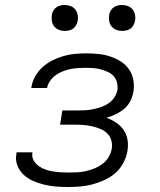

<svg xmlns="http://www.w3.org/2000/svg" viewBox="-20 -742 640 770"><path d="M252 8Q228 8 204 6Q180 4 157 -1.5Q134 -7 112.5 -16.5Q91 -26 74.5 -41.5Q58 -57 49.5 -79Q41 -101 46 -126V-131H110V-129Q107 -112 115 -98.5Q123 -85 135.5 -76Q148 -67 162.5 -62Q177 -57 192.5 -54.5Q208 -52 224.5 -51Q241 -50 257 -50Q274 -50 291 -51Q308 -52 325.5 -56Q343 -60 360 -67Q377 -74 391.5 -85Q406 -96 415.5 -112Q425 -128 428 -145Q431 -163 426.5 -179Q422 -195 410.5 -206.5Q399 -218 383.5 -224.5Q368 -231 351.5 -235Q335 -239 318 -240.5Q301 -242 284 -242H221L230 -299H293Q308 -299 324 -300Q340 -301 356 -304.5Q372 -308 387.5 -313.5Q403 -319 416.5 -328.5Q430 -338 439 -352Q448 -366 451 -382Q453 -397 449 -412Q445 -427 435 -437.5Q425 -448 411.5 -454Q398 -460 383.5 -464Q369 -468 353.5 -469Q338 -470 322 -470Q308 -470 292.5 -469Q277 -468 262 -465Q247 -462 232 -456Q217 -450 204 -441Q191 -432 181.5 -418.5Q172 -405 169 -390V-389H105L106 -392Q109 -414 121 -435.5Q133 -457 151.5 -473.5Q170 -490 191.5 -500.5Q213 -511 235.5 -517.5Q258 -524 281 -526Q304 -528 327 -528Q351 -528 375 -525.5Q399 -523 422 -515.5Q445 -508 464.5 -495.5Q484 -483 497 -464.5Q510 -446 514.5 -422.5Q519 -399 515 -374Q512 -356 503 -337.5Q494 -319 478.5 -306Q463 -293 444.5 -284Q426 -275 407 -270Q428 -262 446 -250Q464 -238 476 -220.5Q488 -203 491.5 -181Q495 -159 491 -136Q487 -112 474.5 -88.5Q462 -65 442.5 -48Q423 -31 399 -20Q375 -9 350.5 -2.5Q326 4 301 6Q276 8 252 8ZM470 -618Q457 -618 446 -622.5Q435 -627 427.5 -636Q420 -645 418 -657.5Q416 -670 418 -683Q419 -691 424 -699.5Q429 -708 436.5 -713Q444 -718 452.5 -720Q461 -722 469 -722Q482 -722 493.5 -717.5Q505 -713 512 -704Q519 -695 521.5 -682.5Q524 -670 521 -657Q520 -649 515 -640.5Q510 -632 503 -627Q496 -622 487 -620Q478 -618 470 -618ZM240 -618Q227 -618 216 -622.5Q205 -627 197.5 -636Q190 -645 188 -657.5Q186 -670 188 -683Q189 -691 194 -699.5Q199 -708 206.5 -713Q214 -718 222.5 -720Q231 -722 239 -722Q252 -722 263.5 -717.5Q275 -713 282 -704Q289 -695 291.5 -682.5Q294 -670 291 -657Q290 -649 285 -640.5Q280 -632 273 -627Q266 -622 257 -620Q248 -618 240 -618Z"/></svg>

Font: Iosevka Light Extended Oblique
Style: Regular
Weight: 300
Width: 7
Italic angle: -9°
Monospace: yes
Designer: Belleve Invis
Foundry: Belleve Invis
Version: Version 32.5.0; ttfautohint (v1.8.4)